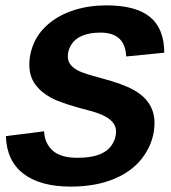

<svg xmlns="http://www.w3.org/2000/svg" viewBox="-20 -689 640 719"><path d="M245.1 9.8Q130.4 9.8 67.6 -38.6Q4.9 -86.9 2 -179.2L145 -197.3Q147.5 -151.4 177.7 -124.8Q208 -98.1 270 -98.1Q318.4 -98.1 349.9 -109.6Q381.3 -121.1 397.9 -144.8Q414.6 -168.5 414.6 -196.8Q414.6 -248.5 319.8 -273.4Q210.9 -301.3 171.9 -322.5Q132.8 -343.8 111.3 -374Q89.8 -404.3 89.8 -446.3Q89.8 -489.7 108.4 -530.5Q127 -571.3 166 -603Q205.1 -634.8 260 -651.9Q314.9 -668.9 378.9 -668.9Q488.3 -668.9 541.5 -625.7Q594.7 -582.5 595.2 -491.7L452.6 -477.5Q448.7 -566.9 356.4 -566.9Q316.9 -566.9 289.6 -555.9Q262.2 -544.9 248 -523.4Q233.9 -502 233.9 -478Q233.9 -458.5 245.4 -445.3Q256.8 -432.1 276.6 -422.6Q296.4 -413.1 358.4 -396.5Q440.9 -374.5 480.7 -352.1Q520.5 -329.6 539.6 -298.6Q558.6 -267.6 558.6 -229Q558.6 -164.6 520.5 -107.9Q482.4 -51.3 411.4 -20.8Q340.3 9.8 245.1 9.8Z"/></svg>

Font: Cousine
Style: Bold Italic
Weight: 700
Italic angle: -12°
Monospace: yes
Designer: Steve Matteson
Foundry: Ascender Corporation
Version: Version 1.20